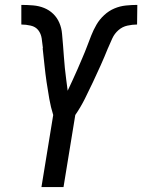

<svg xmlns="http://www.w3.org/2000/svg" viewBox="-20 -763 580 783"><path d="M149 0 197 -294Q187 -326 181 -360Q175 -394 170 -428Q165 -462 161.5 -496.5Q158 -531 154 -566L155 -567Q153 -587 150 -606.5Q147 -626 136 -640Q125 -654 105.5 -658.5Q86 -663 67 -663V-743Q91 -743 115 -741Q139 -739 160 -730.5Q181 -722 197 -706.5Q213 -691 222 -670Q231 -649 233 -625.5Q235 -602 237 -579Q239 -556 240.5 -532.5Q242 -509 244.5 -485.5Q247 -462 250 -439Q253 -416 256 -393Q266 -415 276.5 -437Q287 -459 296.5 -481.5Q306 -504 316 -527Q326 -550 334.5 -572.5Q343 -595 352 -618Q361 -641 373.5 -662.5Q386 -684 405 -701.5Q424 -719 446.5 -728.5Q469 -738 493 -740.5Q517 -743 540 -743L539 -663Q520 -663 499.5 -658.5Q479 -654 463 -640Q447 -626 438 -606.5Q429 -587 421 -568L420 -566Q406 -531 390.5 -496.5Q375 -462 359 -428Q343 -394 326 -360Q309 -326 287 -294L239 0Z"/></svg>

Font: Iosevka Term Curly Medium
Style: Italic
Weight: 500
Italic angle: -9°
Designer: Belleve Invis
Foundry: Belleve Invis
Version: Version 32.3.0